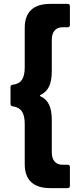

<svg xmlns="http://www.w3.org/2000/svg" viewBox="-20 -820 413 986"><path d="M107 23V-184Q107 -227 92 -248.5Q77 -270 45 -274Q34 -276 34 -286V-373Q34 -383 45 -385Q77 -388 92 -409.5Q107 -431 107 -473V-677Q107 -738 140 -769Q173 -800 237 -800H328Q339 -800 339 -788V-691Q339 -686 336 -683Q333 -680 328 -680H300Q275 -680 260.5 -663Q246 -646 246 -617V-455Q246 -406 232 -376Q218 -346 187 -332Q183 -329 187 -326Q218 -312 232 -282.5Q246 -253 246 -204V-37Q246 -7 260.5 9.5Q275 26 300 26H328Q339 26 339 38V135Q339 140 336 143Q333 146 328 146H237Q173 146 140 115Q107 84 107 23Z"/></svg>

Font: Barlow GEO Bold
Style: Regular
Weight: 700
Designer: Jeremy Tribby
Foundry: Tribby Type
Version: Version 1.408